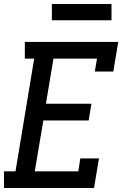

<svg xmlns="http://www.w3.org/2000/svg" viewBox="-21 -946 641 966"><path d="M-1 0V-84H57L151 -651H104V-735H574L549 -586H456L467 -651H248L210 -424H439L425 -340H197L154 -84H373L383 -149H477L452 0ZM540 -844H240V-926H540Z"/></svg>

Font: Iosevka Curly Slab MdExObl
Style: Regular
Weight: 500
Width: 7
Italic angle: -9°
Monospace: yes
Designer: Belleve Invis
Foundry: Belleve Invis
Version: Version 11.1.0; ttfautohint (v1.8.3)